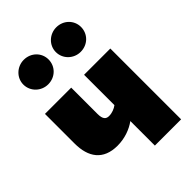

<svg xmlns="http://www.w3.org/2000/svg" viewBox="-237 -921 1024 1024"><g transform="rotate(-45 275.0 -409.0)"><path d="M139 -633C193 -633 234 -674 234 -726C234 -777 193 -818 139 -818C87 -818 44 -777 44 -726C44 -674 87 -633 139 -633ZM384 -633C438 -633 479 -674 479 -726C479 -777 438 -818 384 -818C332 -818 289 -777 289 -726C289 -674 332 -633 384 -633ZM310 -534V-305C294 -293 272 -284 249 -284C228 -284 213 -294 213 -336V-534H15V-310C15 -208 61 -140 169 -140C223 -140 273 -158 310 -185V0H508V-534Z"/></g></svg>

Font: Fira Sans Heavy
Style: Regular
Weight: 900
Designer: bBox Type GmbH & Carrois Corporate GbR & Edenspiekermann AG
Foundry: bBox Type GmbH & Carrois Corporate GbR & Edenspiekermann AG
Version: Version 4.300;PS 004.300;hotconv 1.0.88;makeotf.lib2.5.64775